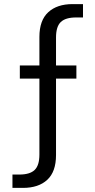

<svg xmlns="http://www.w3.org/2000/svg" viewBox="-20 -749 465 936"><path d="M40.7 167V101.9H74.6Q125.7 101.9 148.9 79.6Q172.1 57.4 172.1 4.1V-569Q172.1 -650 215.3 -689.5Q258.4 -729 333.6 -729H384.6V-663.9H350.7Q299.9 -663.9 276.5 -641.8Q253.1 -619.7 253.1 -566.1V7Q253.1 88 210.5 127.5Q167.9 167 91.7 167ZM76.7 -365.7V-430H352.4V-365.7Z"/></svg>

Font: Mona Sans ExtraLight
Style: Regular
Weight: 200
Designer: Deni Anggara
Foundry: GitHub
Version: Version 2.000